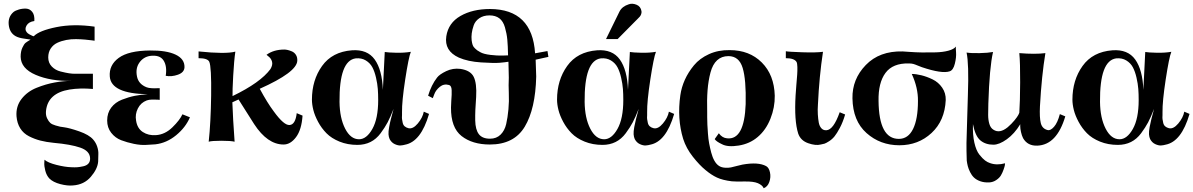

<svg xmlns="http://www.w3.org/2000/svg" viewBox="-20 -756 6358 1023"><path d="M503 105Q500 144 464 186Q428 228 369 232Q340 235 301.5 225Q263 215 243 195Q228 179 221.5 154Q215 129 216 112L217 95Q235 111 280.5 122.5Q326 134 360 135Q379 136 392 135Q405 134 423.5 130Q442 126 451.5 115Q461 104 460 86Q458 48 407.5 30.5Q357 13 266 5Q226 1 195 -7Q164 -15 134.5 -30Q105 -45 88 -72Q71 -99 68 -136Q64 -189 94.5 -228.5Q125 -268 174.5 -288Q224 -308 271.5 -316.5Q319 -325 361 -325Q250 -323 170.5 -357Q91 -391 90 -454Q90 -482 99 -501.5Q108 -521 116 -527.5Q124 -534 143 -545Q141 -546 110 -550Q79 -554 62 -564Q31 -582 26.5 -624Q22 -666 52 -692Q62 -700 81 -705.5Q100 -711 119.5 -710Q139 -709 152 -692.5Q165 -676 163 -644Q133 -640 121.5 -620Q110 -600 122 -585Q126 -579 135.5 -573.5Q145 -568 152.5 -565Q160 -562 160 -563Q189 -593 280.5 -611.5Q372 -630 484 -614V-539L470 -541Q455 -543 433.5 -545Q412 -547 385.5 -547.5Q359 -548 333 -543Q307 -538 285.5 -528Q264 -518 250.5 -498Q237 -478 237 -450Q237 -421 256 -401.5Q275 -382 303 -375Q331 -368 348 -365.5Q365 -363 378 -363H475V-282Q407 -288 351 -279Q234 -260 225 -164Q223 -142 231 -125.5Q239 -109 248 -101Q257 -93 276 -87.5Q295 -82 300.5 -81Q306 -80 321 -78Q351 -74 402.5 -56Q454 -38 476 -13Q491 4 498 25.5Q505 47 504 65.5Q503 84 503 105Z M992 -131Q969 -77 918.5 -35.5Q868 6 808 13Q790 14 760 16Q730 18 693.5 10.5Q657 3 625.5 -9Q594 -21 572.5 -48.5Q551 -76 551 -114Q551 -154 572.5 -182.5Q594 -211 630 -225Q666 -239 698.5 -245.5Q731 -252 767 -254Q572 -257 565 -348Q560 -409 612.5 -447.5Q665 -486 779 -487Q867 -488 915.5 -465Q964 -442 963 -398Q962 -370 928 -358Q894 -346 863 -352Q871 -404 851 -434.5Q831 -465 779 -458Q743 -452 722 -421.5Q701 -391 710 -348Q718 -308 761 -291Q771 -287 788.5 -286Q806 -285 818 -286H831V-285V-284V-283V-282V-281V-280V-279V-278V-277V-276V-275V-274V-273V-271V-270V-269V-268V-267V-265V-264V-263V-261V-260V-258V-257V-255V-254V-252V-251V-249V-247V-246V-244V-243V-241V-239V-237V-236V-234V-224L819 -225Q807 -226 790 -225.5Q773 -225 762 -221Q730 -209 714.5 -178Q699 -147 705 -114Q711 -72 741 -52.5Q771 -33 811 -36Q859 -39 898.5 -77.5Q938 -116 952 -147Z M1592 -140Q1587 -65 1557.5 -25.5Q1528 14 1491 14Q1405 14 1334 -95L1251 -226L1218 -211Q1221 -124 1230 -1Q1210 -6 1159 -6Q1108 -6 1092 -1Q1103 -103 1105 -247Q1107 -400 1095 -427Q1086 -446 1038 -446V-482Q1183 -467 1234 -481Q1227 -434 1222.5 -352Q1218 -270 1219 -244Q1368 -316 1421 -388Q1434 -410 1429.5 -427Q1425 -444 1412 -454L1400 -464Q1438 -492 1495 -492Q1502 -492 1511.5 -490Q1521 -488 1534.5 -482.5Q1548 -477 1556.5 -464Q1565 -451 1564 -432Q1561 -371 1364 -283Q1405 -207 1439 -162Q1494 -86 1524 -90Q1554 -93 1561 -153Z M2266 -149Q2223 -1 2138 15Q2128 18 2114.5 19Q2101 20 2083.5 12Q2066 4 2056 -15Q2051 -26 2050 -40.5Q2049 -55 2053.5 -79.5Q2058 -104 2062.5 -121Q2067 -138 2077 -176Q2060 -132 2045.5 -104.5Q2031 -77 2008 -46Q1985 -15 1954 0.5Q1923 16 1884 16Q1832 16 1789 -1.5Q1746 -19 1719.5 -46Q1693 -73 1675 -106.5Q1657 -140 1649.5 -170Q1642 -200 1642 -225Q1642 -329 1696 -404.5Q1750 -480 1855 -488Q1937 -494 1976.5 -439Q2016 -384 2020 -277L2030 -479Q2047 -476 2090.5 -475Q2134 -474 2169 -480Q2157 -450 2139 -332.5Q2121 -215 2122 -158V-143Q2121 -128 2122 -121.5Q2123 -115 2125.5 -102.5Q2128 -90 2136 -83Q2144 -76 2156 -73Q2180 -67 2206 -98Q2232 -129 2238 -161ZM1995 -223Q1995 -255 1993 -282Q1991 -309 1983.5 -342Q1976 -375 1964 -397.5Q1952 -420 1929 -434Q1906 -448 1875 -445Q1787 -433 1789 -213Q1790 -127 1819 -70.5Q1848 -14 1893 -14Q1933 -14 1964 -69Q1995 -124 1995 -223Z M2902 -453Q2856 -443 2834 -438Q2837 -351 2837 -348Q2833 -176 2776 -81Q2719 14 2590 14Q2497 14 2439.5 -31Q2382 -76 2383 -183Q2383 -198 2384.5 -218.5Q2386 -239 2386.5 -251Q2387 -263 2386.5 -275.5Q2386 -288 2382.5 -294.5Q2379 -301 2373 -303Q2345 -311 2323.5 -293.5Q2302 -276 2294 -254L2286 -233L2261 -246Q2278 -303 2309 -343Q2322 -360 2357.5 -377Q2393 -394 2433 -389Q2487 -381 2504 -346.5Q2521 -312 2517 -240Q2511 -164 2512 -114.5Q2513 -65 2531.5 -41Q2550 -17 2591 -17Q2625 -17 2647 -38.5Q2669 -60 2677 -95Q2685 -130 2689 -173.5Q2693 -217 2691 -260Q2689 -303 2691 -342Q2691 -354 2690 -387Q2689 -420 2689 -427Q2671 -424 2642 -421.5Q2613 -419 2543 -423.5Q2473 -428 2425 -449Q2346 -485 2358 -563Q2369 -634 2433.5 -671Q2498 -708 2591 -708Q2816 -707 2831 -472L2897 -484ZM2687 -461Q2686 -513 2683 -545Q2680 -577 2670.5 -610Q2661 -643 2640.5 -658.5Q2620 -674 2588 -674Q2556 -674 2534 -659Q2512 -644 2504 -621Q2496 -598 2493.5 -578.5Q2491 -559 2493 -541Q2495 -526 2498.5 -516Q2502 -506 2511 -498Q2520 -490 2522.5 -488Q2525 -486 2539 -478Q2556 -468 2593 -463.5Q2630 -459 2659 -460Z M3398 -696Q3399 -688 3396 -680Q3393 -672 3389 -667.5Q3385 -663 3376.5 -654.5Q3368 -646 3365 -643L3271 -548H3209L3281 -695Q3295 -722 3330 -733Q3348 -740 3371 -731Q3394 -722 3398 -696ZM3572 -149Q3529 -1 3444 15Q3434 18 3420.5 19Q3407 20 3389.5 12Q3372 4 3362 -15Q3357 -26 3356 -40.5Q3355 -55 3359.5 -79.5Q3364 -104 3368.5 -121Q3373 -138 3383 -176Q3366 -132 3351.5 -104.5Q3337 -77 3314 -46Q3291 -15 3260 0.5Q3229 16 3190 16Q3138 16 3095 -1.5Q3052 -19 3025.5 -46Q2999 -73 2981 -106.5Q2963 -140 2955.5 -170Q2948 -200 2948 -225Q2948 -329 3002 -404.5Q3056 -480 3161 -488Q3243 -494 3282.5 -439Q3322 -384 3326 -277L3336 -479Q3353 -476 3396.5 -475Q3440 -474 3475 -480Q3463 -450 3445 -332.5Q3427 -215 3428 -158V-143Q3427 -128 3428 -121.5Q3429 -115 3431.5 -102.5Q3434 -90 3442 -83Q3450 -76 3462 -73Q3486 -67 3512 -98Q3538 -129 3544 -161ZM3301 -223Q3301 -255 3299 -282Q3297 -309 3289.5 -342Q3282 -375 3270 -397.5Q3258 -420 3235 -434Q3212 -448 3181 -445Q3093 -433 3095 -213Q3096 -127 3125 -70.5Q3154 -14 3199 -14Q3239 -14 3270 -69Q3301 -124 3301 -223Z M4108 -246Q4109 -184 4085 -123.5Q4061 -63 4017 -26Q3975 10 3916 19.5Q3857 29 3826 12Q3796 -2 3788 -15L3810 -46Q3828 -21 3854 -19Q3946 -9 3953 -201Q3956 -331 3937 -394Q3918 -457 3861 -457Q3825 -457 3801 -435Q3777 -413 3765.5 -369.5Q3754 -326 3750 -275.5Q3746 -225 3748 -155Q3748 -154 3748 -131.5Q3748 -109 3749 -91.5Q3750 -74 3752 -44.5Q3754 -15 3758.5 8.5Q3763 32 3769.5 57Q3776 82 3786.5 100.5Q3797 119 3811 128Q3823 136 3841.5 137.5Q3860 139 3874.5 136Q3889 133 3909 127.5Q3929 122 3936 121Q4020 106 4062 129Q4077 137 4082.5 162.5Q4088 188 4079 213.5Q4070 239 4049 247Q4043 231 4018 220Q3994 210 3947 211Q3900 212 3879 210Q3830 204 3800 190Q3770 176 3739 150Q3707 124 3671.5 79Q3636 34 3620 -16Q3587 -124 3605 -249Q3611 -291 3629 -331Q3647 -371 3677.5 -408Q3708 -445 3757.5 -467.5Q3807 -490 3868 -489Q3973 -489 4039 -423Q4105 -357 4108 -246Z M4483 -146Q4471 -105 4455 -75Q4439 -45 4426.5 -29.5Q4414 -14 4397.5 -3.5Q4381 7 4373 9.5Q4365 12 4353 14Q4326 21 4286 7Q4246 -7 4233 -44Q4211 -113 4219 -248Q4220 -268 4223 -302.5Q4226 -337 4227.5 -358Q4229 -379 4228.5 -399Q4228 -419 4224 -426Q4212 -446 4167 -446V-483Q4180 -480 4254 -477.5Q4328 -475 4365 -480Q4345 -349 4338 -198Q4336 -172 4337.5 -147Q4339 -122 4342.5 -103Q4346 -84 4356.5 -72.5Q4367 -61 4383 -62Q4421 -64 4454 -158Z M5073 -508Q5072 -503 5074 -477Q5076 -451 5067.5 -416.5Q5059 -382 5040 -376Q4999 -362 4892 -398Q4883 -401 4869 -407Q4855 -413 4845.5 -415.5Q4836 -418 4822 -418Q4737 -420 4698 -367.5Q4659 -315 4661 -218Q4663 -16 4769 -16Q4819 -16 4845 -69Q4871 -122 4871 -218Q4872 -288 4838 -362Q4860 -362 4889 -355Q4918 -348 4949 -333Q4980 -318 5000 -289Q5020 -260 5019 -223Q5014 -113 4943.5 -47.5Q4873 18 4772 18Q4670 18 4597 -47Q4524 -112 4522 -232Q4520 -334 4593 -409.5Q4666 -485 4789 -482Q4790 -482 4825.5 -479.5Q4861 -477 4893 -476.5Q4925 -476 4964.5 -477Q5004 -478 5033.5 -486Q5063 -494 5073 -508Z M5656 -136Q5611 16 5507 20Q5455 22 5431 -20Q5424 -34 5420 -52.5Q5416 -71 5416 -82V-94Q5385 -43 5344.5 -14Q5304 15 5273 15Q5231 15 5203.5 -8Q5176 -31 5164 -95Q5162 -38 5171.5 4Q5181 46 5198 67.5Q5215 89 5228.5 99Q5242 109 5255 113Q5291 126 5335 114Q5335 118 5334 124.5Q5333 131 5327 148Q5321 165 5313 178.5Q5305 192 5288 203.5Q5271 215 5250 216Q5223 217 5202.5 209.5Q5182 202 5169.5 190Q5157 178 5148.5 160.5Q5140 143 5136.5 129Q5133 115 5131 100Q5129 44 5129.5 5.5Q5130 -33 5133.5 -131.5Q5137 -230 5137 -249Q5143 -416 5130 -476Q5155 -472 5199.5 -473Q5244 -474 5271 -479Q5252 -397 5246 -204Q5245 -171 5245 -144Q5245 -117 5251.5 -95.5Q5258 -74 5273 -65Q5306 -43 5349 -78Q5370 -96 5385.5 -115Q5401 -134 5406 -144L5411 -155Q5415 -212 5415.5 -317Q5416 -422 5411 -473Q5495 -466 5550 -473Q5530 -353 5521 -190Q5518 -130 5525.5 -100Q5533 -70 5562 -63Q5577 -59 5596 -80.5Q5615 -102 5627 -148Z M6318 -149Q6275 -1 6190 15Q6180 18 6166.5 19Q6153 20 6135.5 12Q6118 4 6108 -15Q6103 -26 6102 -40.5Q6101 -55 6105.5 -79.5Q6110 -104 6114.5 -121Q6119 -138 6129 -176Q6112 -132 6097.5 -104.5Q6083 -77 6060 -46Q6037 -15 6006 0.5Q5975 16 5936 16Q5884 16 5841 -1.5Q5798 -19 5771.5 -46Q5745 -73 5727 -106.5Q5709 -140 5701.5 -170Q5694 -200 5694 -225Q5694 -329 5748 -404.5Q5802 -480 5907 -488Q5989 -494 6028.5 -439Q6068 -384 6072 -277L6082 -479Q6099 -476 6142.5 -475Q6186 -474 6221 -480Q6209 -450 6191 -332.5Q6173 -215 6174 -158V-143Q6173 -128 6174 -121.5Q6175 -115 6177.5 -102.5Q6180 -90 6188 -83Q6196 -76 6208 -73Q6232 -67 6258 -98Q6284 -129 6290 -161ZM6047 -223Q6047 -255 6045 -282Q6043 -309 6035.5 -342Q6028 -375 6016 -397.5Q6004 -420 5981 -434Q5958 -448 5927 -445Q5839 -433 5841 -213Q5842 -127 5871 -70.5Q5900 -14 5945 -14Q5985 -14 6016 -69Q6047 -124 6047 -223Z"/></svg>

Font: GFS Artemisia
Style: Bold
Weight: 700
Designer: Designed by Takis Katsoulidis.
Foundry: Designed by Takis Katsoulidis.
Version: Version 1.0